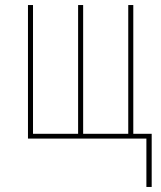

<svg xmlns="http://www.w3.org/2000/svg" viewBox="-20 -550 640 762"><path d="M561 192V0H91V-530H111V-19H290V-530H310V-19H489V-530H509V-19H582V192Z"/></svg>

Font: Iosevka Curly Thin Extended
Style: Regular
Weight: 100
Width: 7
Monospace: yes
Designer: Belleve Invis
Foundry: Belleve Invis
Version: Version 11.1.0; ttfautohint (v1.8.3)